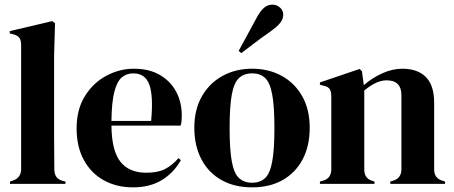

<svg xmlns="http://www.w3.org/2000/svg" viewBox="-20 -792 1956 827"><path d="M23 0V-10L35 -14Q71 -26 71 -64V-599Q71 -619 63 -629.5Q55 -640 35 -645L22 -648V-658L205 -701L217 -692L213 -552V-210Q213 -173 213.5 -136.5Q214 -100 214 -64Q214 -44 222 -31.5Q230 -19 249 -13L262 -10V0Z M557 -496Q622 -496 668 -469.5Q714 -443 738.5 -397.5Q763 -352 763 -294Q763 -283 762 -271.5Q761 -260 758 -251H460Q461 -143 498.5 -95.5Q536 -48 610 -48Q660 -48 691 -64Q722 -80 749 -111L759 -102Q728 -47 676.5 -16Q625 15 553 15Q482 15 427 -15.5Q372 -46 341 -103Q310 -160 310 -239Q310 -321 346 -378.5Q382 -436 438.5 -466Q495 -496 557 -496ZM554 -476Q525 -476 504.5 -458.5Q484 -441 472.5 -396.5Q461 -352 460 -271H631Q641 -380 623 -428Q605 -476 554 -476Z M1066 15Q990 15 934 -16.5Q878 -48 847.5 -106Q817 -164 817 -242Q817 -320 849.5 -377Q882 -434 938.5 -465Q995 -496 1066 -496Q1137 -496 1193 -465.5Q1249 -435 1281.5 -378Q1314 -321 1314 -242Q1314 -163 1283.5 -105.5Q1253 -48 1197.5 -16.5Q1142 15 1066 15ZM1066 -5Q1101 -5 1122 -25Q1143 -45 1152.5 -96Q1162 -147 1162 -240Q1162 -334 1152.5 -385Q1143 -436 1122 -456Q1101 -476 1066 -476Q1031 -476 1009.5 -456Q988 -436 978.5 -385Q969 -334 969 -240Q969 -147 978.5 -96Q988 -45 1009.5 -25Q1031 -5 1066 -5ZM1008 -573Q1022 -599 1040 -631.5Q1058 -664 1083 -711Q1100 -743 1116 -757.5Q1132 -772 1153 -772Q1172 -772 1186 -759.5Q1200 -747 1200 -729Q1200 -710 1187 -693.5Q1174 -677 1143 -655Q1100 -625 1071 -602.5Q1042 -580 1019 -563Z M1358 0V-10L1372 -14Q1407 -24 1407 -63V-376Q1407 -398 1400 -408.5Q1393 -419 1373 -423L1358 -427V-437L1529 -495L1539 -485L1547 -425Q1582 -456 1626 -476Q1670 -496 1713 -496Q1779 -496 1814.5 -460Q1850 -424 1850 -350V-62Q1850 -23 1888 -13L1897 -10V0H1661V-10L1674 -14Q1709 -25 1709 -63V-382Q1709 -446 1645 -446Q1601 -446 1549 -402V-62Q1549 -23 1584 -13L1593 -10V0Z"/></svg>

Font: DeepMind Serif Display
Style: Regular
Weight: 400
Designer: Frank Grießhammer / Modifications: Colophon Foundry
Foundry: Colophon Foundry
Version: Version 5.003; ttfautohint (v1.8.2)